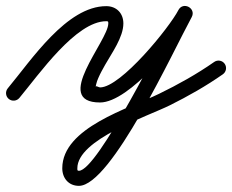

<svg xmlns="http://www.w3.org/2000/svg" viewBox="-35 -303 770 637"><path d="M-6 25.2C4.6 34 20.4 32.6 29.2 22C93.8 -55.4 216.7 -232.6 317.5 -232.6C324 -232.6 324.3 -231.8 324.3 -225.2C324.3 -167.5 136.4 37 297 37C393.9 37 561.7 -169.5 601.2 -246.6C608.8 -261.2 601.6 -274.3 590.7 -280.1C579.7 -285.9 564.9 -284.4 557.1 -270C506.5 -177.3 288.7 263.6 226.8 263.6C221.2 263.6 221.6 261.1 221.6 255.3C221.6 159.7 453.6 83.6 528.4 46.4C589.3 16.1 648.6 -17.5 704.3 -56.5C715.6 -64.4 718.4 -80 710.5 -91.3C702.6 -102.6 687 -105.4 675.7 -97.5C675.7 -97.5 675.7 -97.5 675.7 -97.5C617.8 -57 556 -22.6 492.6 8.3C393 56.9 171.6 120.4 171.6 255.3C171.6 288.3 192.9 313.6 226.8 313.6C333.9 313.6 539.6 -133.6 600.9 -246C608.8 -260.5 601.5 -273.6 590.4 -279.5C579.3 -285.4 564.3 -284 556.8 -269.4C527.4 -212.3 366.1 -13 297 -13C292.1 -13 283.6 -20 282.4 -15.2C281.8 -12.3 283.5 -21.1 284.2 -23.9C285.7 -30.8 288.3 -37.5 291.1 -44C297.7 -59.3 305.9 -74 314.1 -88.5C335.8 -126.9 374.3 -179.6 374.3 -225.2C374.3 -259.1 351.5 -282.6 317.5 -282.6C186.2 -282.6 69.2 -104 -9.2 -10C-18 0.6 -16.6 16.4 -6 25.2Z"/></svg>

Font: FRB American Cursive Guidelines Semibold
Style: Italic
Weight: 600
Italic angle: -25°
Version: Version 2.0;Modular Font Editor K font №1